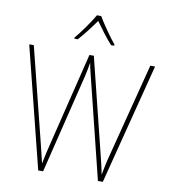

<svg xmlns="http://www.w3.org/2000/svg" viewBox="-100 -1033 987 1118"><g transform="rotate(10 394.0 -474.5)"><path d="M407 -949H382C358 -907 308 -836 276 -799V-792H296C329 -828 368 -880 395 -918C423 -879 460 -828 493 -792H512V-799C484 -832 432 -906 407 -949ZM767 -714H739L597 -162C584 -114 578 -82 570 -40C561 -84 555 -111 542 -162L405 -714H379L244 -164C234 -126 225 -85 217 -44C210 -75 201 -109 188 -163L50 -714H23L202 0H231L375 -588C381 -616 385 -632 391 -670C398 -631 404 -612 413 -574L555 0H584Z"/></g></svg>

Font: Noto Sans Gujarati SemiCondensed Thin
Style: Regular
Weight: 100
Width: 4
Designer: Jelle Bosma - Monotype Design Team, Universal Thirst
Foundry: Monotype Imaging Inc.
Version: Version 2.106